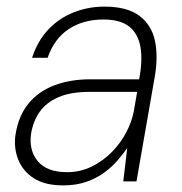

<svg xmlns="http://www.w3.org/2000/svg" viewBox="-20 -549 550 581"><path d="M171 12Q116 12 82.5 -9.5Q49 -31 35 -66.5Q21 -102 27 -142Q36 -199 66.5 -236Q97 -273 145 -291Q193 -309 253 -309H401Q412 -366 405 -406.5Q398 -447 371 -468.5Q344 -490 293 -490Q232 -490 188 -461Q144 -432 124 -374H77Q94 -426 127 -460.5Q160 -495 204 -512Q248 -529 296 -529Q365 -529 402 -501Q439 -473 449 -425Q459 -377 448 -315L393 0H353L365 -101Q354 -85 337 -65Q320 -45 296.5 -27.5Q273 -10 242 1Q211 12 171 12ZM183 -28Q223 -28 257.5 -45Q292 -62 318.5 -89Q345 -116 362 -148.5Q379 -181 385 -213L395 -271H251Q194 -271 157 -255Q120 -239 100 -210.5Q80 -182 74 -144Q67 -94 94.5 -61Q122 -28 183 -28Z"/></svg>

Font: DM Sans 11pt ExtraLight
Style: Italic
Weight: 250
Italic angle: -10°
Version: Version 4.004;gftools[0.9.30]